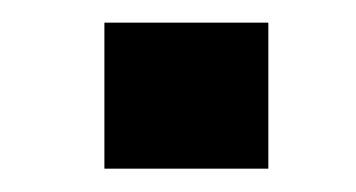

<svg xmlns="http://www.w3.org/2000/svg" viewBox="-20 -424 310 167"><path d="M213.4 -277.3H70.8V-404.3H213.4Z"/></svg>

Font: TypoPRO Roboto Slab
Style: Bold
Weight: 700
Designer: Google
Version: Version 1.100263; 2013; ttfautohint (v0.94.20-1c74) -l 8 -r 